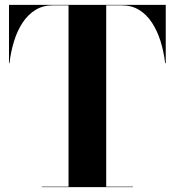

<svg xmlns="http://www.w3.org/2000/svg" viewBox="-20 -770 718 790"><path d="M152 0V-2H262V-748H196.5Q156.5 -748 125.8 -729Q95 -710 73 -676.8Q51 -643.5 37.8 -600.5Q24.5 -557.5 19 -510H17V-750H662V-510H659.5Q654 -557.5 640.5 -600.5Q627 -643.5 605.2 -676.8Q583.5 -710 552.8 -729Q522 -748 481.5 -748H417V-2H527V0Z"/></svg>

Font: Bodoni Moda 96pt
Style: Bold
Weight: 700
Version: Version 2.005